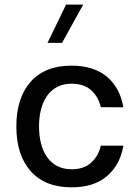

<svg xmlns="http://www.w3.org/2000/svg" viewBox="-20 -801 602 826"><path d="M184.6 -616.7H247.1L337.9 -781.2H264.2ZM288.1 -518.6C211.4 -518.6 152.8 -495.6 111.8 -449.2C70.8 -402.8 50.3 -338.4 50.3 -256.8C50.3 -175.3 70.8 -111.3 111.8 -64.9C152.8 -18.6 211.4 4.9 288.1 4.9C352.1 4.9 402.8 -11.2 440.4 -43.5C478 -75.7 501.5 -119.1 510.7 -174.3H413.6C407.2 -145.5 394 -121.6 373 -102.1C352.1 -82.5 323.7 -72.8 288.1 -72.8C191.4 -72.8 147.9 -153.8 147.9 -257.3C147.9 -360.4 191.9 -440.9 288.1 -440.9C323.7 -440.9 352.1 -431.2 373 -412.1C394 -392.6 407.2 -368.7 413.6 -339.8L510.7 -339.4C501.5 -394.5 478 -438.5 440.4 -470.7C402.3 -502.4 351.6 -518.6 288.1 -518.6Z"/></svg>

Font: Estedad Medium
Style: Regular
Weight: 500
Designer: Amin Abedi
Version: Version 7.3